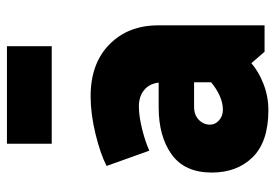

<svg xmlns="http://www.w3.org/2000/svg" viewBox="-140 -642 793 553"><g transform="rotate(-90 256.5 -365.5)"><path d="M119 -742H400V-613H119ZM217 -120Q236 -120 256.5 -129Q277 -138 296 -154V-203H225Q202 -203 188 -189.5Q174 -176 174 -157Q174 -142 186.5 -131Q199 -120 217 -120ZM256 -501Q350 -501 405 -447Q460 -393 460 -306V0H384L351 -38Q327 -17 291 -3Q255 11 216 11Q125 11 80.5 -34Q36 -79 36 -152Q36 -230 88 -267.5Q140 -305 224 -305H295Q292 -332 273.5 -347Q255 -362 227 -362Q199 -362 162.5 -353Q126 -344 99 -332L55 -455Q90 -473 147.5 -487Q205 -501 256 -501Z"/></g></svg>

Font: Palanquin Dark SemiBold
Style: Regular
Weight: 600
Designer: Pria Ravichandran
Version: Version 1.001